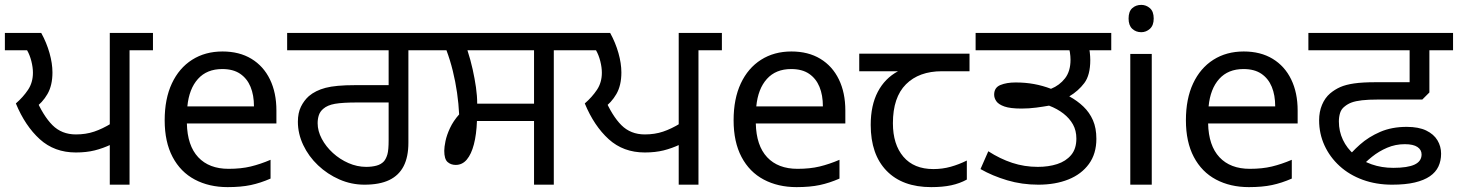

<svg xmlns="http://www.w3.org/2000/svg" viewBox="-27 -757 5976 787"><path d="M423 0V-180L429 -165Q395 -149 361 -140.5Q327 -132 284 -132Q196 -132 136 -186.5Q76 -241 38 -333Q68 -359 88 -389Q108 -419 108 -459Q108 -481 101.5 -506.5Q95 -532 84 -551H-7V-622H142Q164 -582 176 -539.5Q188 -497 188 -460Q188 -407 167.5 -371.5Q147 -336 114 -313L118 -357Q150 -282 188 -244Q226 -206 284 -206Q325 -206 359 -217.5Q393 -229 429 -251L423 -240V-622H600V-551H504V0Z M885 -546Q954 -546 1003.5 -516Q1053 -486 1079.5 -431.5Q1106 -377 1106 -304V-251H739Q741 -160 785.5 -112.5Q830 -65 910 -65Q961 -65 1000.5 -74.5Q1040 -84 1082 -102V-25Q1041 -7 1001 1.5Q961 10 906 10Q830 10 771.5 -21Q713 -52 680.5 -113.5Q648 -175 648 -264Q648 -352 677.5 -415Q707 -478 760.5 -512Q814 -546 885 -546ZM884 -474Q821 -474 784.5 -433.5Q748 -393 741 -321H1014Q1014 -367 1000 -401Q986 -435 957.5 -454.5Q929 -474 884 -474Z M1467 0Q1413 0 1364 -21.5Q1315 -43 1276.5 -79.5Q1238 -116 1216 -162.5Q1194 -209 1194 -258Q1194 -294 1206.5 -319.5Q1219 -345 1239 -363Q1266 -386 1307.5 -397Q1349 -408 1429 -408H1566V-551H1150V-622H1743V-551H1647V-172Q1647 -114 1627.5 -76Q1608 -38 1568.5 -19Q1529 0 1467 0ZM1474 -73Q1497 -73 1516 -78Q1535 -83 1547 -96Q1556 -107 1561 -124.5Q1566 -142 1566 -183V-337H1439Q1377 -337 1346 -331.5Q1315 -326 1298 -311Q1285 -300 1280 -285Q1275 -270 1275 -252Q1275 -220 1292 -188Q1309 -156 1337.5 -130Q1366 -104 1401.5 -88.5Q1437 -73 1474 -73Z M2162 0V-261H1928Q1926 -206 1915.5 -165.5Q1905 -125 1886.5 -103Q1868 -81 1841 -81Q1821 -81 1807.5 -93Q1794 -105 1794 -139Q1794 -154 1799 -178.5Q1804 -203 1817.5 -232Q1831 -261 1855 -288Q1853 -331 1846.5 -376.5Q1840 -422 1829 -466.5Q1818 -511 1803 -551H1729V-622H2339V-551H2243V0ZM1929 -332H2162V-551H1889Q1902 -511 1910.5 -472.5Q1919 -434 1924 -399Q1929 -364 1929 -332Z M2755 0V-180L2761 -165Q2727 -149 2693 -140.5Q2659 -132 2616 -132Q2528 -132 2468 -186.5Q2408 -241 2370 -333Q2400 -359 2420 -389Q2440 -419 2440 -459Q2440 -481 2433.5 -506.5Q2427 -532 2416 -551H2325V-622H2474Q2496 -582 2508 -539.5Q2520 -497 2520 -460Q2520 -407 2499.5 -371.5Q2479 -336 2446 -313L2450 -357Q2482 -282 2520 -244Q2558 -206 2616 -206Q2657 -206 2691 -217.5Q2725 -229 2761 -251L2755 -240V-622H2932V-551H2836V0Z M3217 -546Q3286 -546 3335.5 -516Q3385 -486 3411.5 -431.5Q3438 -377 3438 -304V-251H3071Q3073 -160 3117.5 -112.5Q3162 -65 3242 -65Q3293 -65 3332.5 -74.5Q3372 -84 3414 -102V-25Q3373 -7 3333 1.5Q3293 10 3238 10Q3162 10 3103.5 -21Q3045 -52 3012.5 -113.5Q2980 -175 2980 -264Q2980 -352 3009.5 -415Q3039 -478 3092.5 -512Q3146 -546 3217 -546ZM3216 -474Q3153 -474 3116.5 -433.5Q3080 -393 3073 -321H3346Q3346 -367 3332 -401Q3318 -435 3289.5 -454.5Q3261 -474 3216 -474Z M3790 10Q3672 10 3607 -57Q3542 -124 3542 -245Q3542 -325 3571 -380.5Q3600 -436 3654 -465H3495V-537H3947V-465H3834Q3740 -465 3686.5 -411.5Q3633 -358 3633 -252Q3633 -165 3676 -114.5Q3719 -64 3799 -64Q3836 -64 3870 -73.5Q3904 -83 3936 -99V-21Q3907 -5 3872 2.5Q3837 10 3790 10Z M4229 0Q4162 0 4101.5 -18Q4041 -36 3992 -64L4024 -137Q4072 -106 4122 -89.5Q4172 -73 4227 -73Q4271 -73 4306.5 -84.5Q4342 -96 4363.5 -121.5Q4385 -147 4385 -189Q4385 -222 4371 -247Q4357 -272 4332 -291.5Q4307 -311 4273 -324Q4251 -320 4221 -316Q4191 -312 4160 -312Q4114 -312 4090 -320.5Q4066 -329 4057 -342Q4048 -355 4048 -369Q4048 -398 4073.5 -408.5Q4099 -419 4136 -419Q4176 -419 4211.5 -412.5Q4247 -406 4281 -393Q4316 -407 4338.5 -436Q4361 -465 4361 -512Q4361 -526 4358.5 -542.5Q4356 -559 4349 -578L4393 -551H3972V-622H4528V-551H4403L4434 -576Q4438 -560 4440 -542.5Q4442 -525 4442 -511Q4442 -449 4417.5 -416.5Q4393 -384 4356 -362Q4389 -344 4414 -320Q4439 -296 4453 -264Q4467 -232 4467 -188Q4467 -127 4436.5 -85Q4406 -43 4352.5 -21.5Q4299 0 4229 0Z M4694 -536V0H4606V-536ZM4651 -737Q4671 -737 4686.5 -723.5Q4702 -710 4702 -681Q4702 -653 4686.5 -639Q4671 -625 4651 -625Q4629 -625 4614 -639Q4599 -653 4599 -681Q4599 -710 4614 -723.5Q4629 -737 4651 -737Z M5071 -546Q5140 -546 5189.5 -516Q5239 -486 5265.5 -431.5Q5292 -377 5292 -304V-251H4925Q4927 -160 4971.5 -112.5Q5016 -65 5096 -65Q5147 -65 5186.5 -74.5Q5226 -84 5268 -102V-25Q5227 -7 5187 1.5Q5147 10 5092 10Q5016 10 4957.5 -21Q4899 -52 4866.5 -113.5Q4834 -175 4834 -264Q4834 -352 4863.5 -415Q4893 -478 4946.5 -512Q5000 -546 5071 -546ZM5070 -474Q5007 -474 4970.5 -433.5Q4934 -393 4927 -321H5200Q5200 -367 5186 -401Q5172 -435 5143.5 -454.5Q5115 -474 5070 -474Z M5679 0Q5614 0 5559 -20Q5504 -40 5464 -76.5Q5424 -113 5402 -161Q5380 -209 5380 -264Q5380 -299 5392 -327.5Q5404 -356 5425 -374Q5444 -390 5466.5 -400Q5489 -410 5523.5 -415Q5558 -420 5611 -420H5751V-551H5336V-622H5929V-551H5832V-378L5803 -349H5622Q5582 -349 5556 -346Q5530 -343 5513.5 -337Q5497 -331 5484 -320Q5471 -310 5466 -294Q5461 -278 5461 -259Q5461 -219 5477.5 -184Q5494 -149 5524 -123.5Q5554 -98 5595 -83.5Q5636 -69 5684 -69Q5743 -69 5771.5 -82.5Q5800 -96 5800 -124Q5800 -143 5783 -154.5Q5766 -166 5731 -166Q5693 -166 5659 -151.5Q5625 -137 5597 -114.5Q5569 -92 5547 -67L5487 -100Q5512 -133 5547.5 -164.5Q5583 -196 5630.5 -216.5Q5678 -237 5739 -237Q5788 -237 5819 -222Q5850 -207 5865 -182Q5880 -157 5880 -127Q5880 -98 5869 -74.5Q5858 -51 5834 -34.5Q5810 -18 5772 -9Q5734 0 5679 0Z"/></svg>

Font: lgurmukhi05
Style: Book
Weight: 400
Designer: Jelle Bosma - Monotype Design Team
Foundry: Monotype Imaging Inc.
Version: Version 2.003